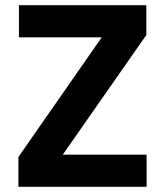

<svg xmlns="http://www.w3.org/2000/svg" viewBox="-20 -720 636 740"><path d="M51 0V-115L372 -576H53V-700H544V-585L222 -124H545V0Z"/></svg>

Font: DM Sans 12pt Black
Style: Regular
Weight: 900
Version: Version 4.004;gftools[0.9.30]